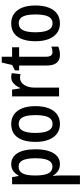

<svg xmlns="http://www.w3.org/2000/svg" viewBox="614 -1313 939 2207"><g transform="rotate(-90 1083.5 -209.5)"><path d="M298 -550Q380 -550 425.5 -479.5Q471 -409 471 -270Q471 -181 450.5 -118Q430 -55 392 -22.5Q354 10 301 10Q256 10 223 -11.5Q190 -33 170 -68H165Q167 -48 168.5 -29Q170 -10 170 6V240H69V-540H151L164 -467H170Q185 -494 204 -512.5Q223 -531 246.5 -540.5Q270 -550 298 -550ZM272 -465Q219 -465 195 -421.5Q171 -378 170 -287V-268Q170 -170 194.5 -123Q219 -76 273 -76Q305 -76 326 -97.5Q347 -119 357.5 -162Q368 -205 368 -270Q368 -367 345.5 -416Q323 -465 272 -465Z M967 -270Q967 -185 943.5 -122Q920 -59 874.5 -24.5Q829 10 760 10Q696 10 650 -24.5Q604 -59 580 -122Q556 -185 556 -270Q556 -404 608 -477Q660 -550 762 -550Q825 -550 871 -518Q917 -486 942 -424Q967 -362 967 -270ZM659 -270Q659 -207 670 -163.5Q681 -120 703.5 -97.5Q726 -75 762 -75Q798 -75 820.5 -97Q843 -119 853.5 -162.5Q864 -206 864 -270Q864 -335 853.5 -378Q843 -421 820.5 -442.5Q798 -464 762 -464Q708 -464 683.5 -416Q659 -368 659 -270Z M1299 -550Q1310 -550 1322.5 -548.5Q1335 -547 1346 -544L1335 -443Q1326 -446 1315 -447.5Q1304 -449 1293 -449Q1262 -449 1236 -428.5Q1210 -408 1195 -370Q1180 -332 1180 -279V0H1079V-540H1157L1171 -448H1177Q1196 -493 1227 -521.5Q1258 -550 1299 -550Z M1589 -76Q1605 -76 1620.5 -79.5Q1636 -83 1651 -88V-9Q1632 -1 1609 4.5Q1586 10 1557 10Q1518 10 1490.5 -6Q1463 -22 1448.5 -56Q1434 -90 1434 -144V-459H1378V-508L1440 -539L1468 -659H1535V-540H1644V-459H1535V-151Q1535 -114 1547.5 -95Q1560 -76 1589 -76Z M2124 -270Q2124 -185 2100.5 -122Q2077 -59 2031.5 -24.5Q1986 10 1917 10Q1853 10 1807 -24.5Q1761 -59 1737 -122Q1713 -185 1713 -270Q1713 -404 1765 -477Q1817 -550 1919 -550Q1982 -550 2028 -518Q2074 -486 2099 -424Q2124 -362 2124 -270ZM1816 -270Q1816 -207 1827 -163.5Q1838 -120 1860.5 -97.5Q1883 -75 1919 -75Q1955 -75 1977.5 -97Q2000 -119 2010.5 -162.5Q2021 -206 2021 -270Q2021 -335 2010.5 -378Q2000 -421 1977.5 -442.5Q1955 -464 1919 -464Q1865 -464 1840.5 -416Q1816 -368 1816 -270Z"/></g></svg>

Font: Noto Sans Bengali Condensed Medium
Style: Regular
Weight: 500
Width: 3
Designer: Jelle Bosma - Monotype Design Team
Foundry: Monotype Imaging Inc.
Version: Version 2.003